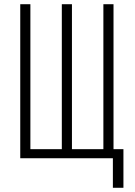

<svg xmlns="http://www.w3.org/2000/svg" viewBox="-20 -750 640 910"><path d="M515 140V0H76V-730H124V-43H273V-730H321V-43H470V-730H518V-43H565V140Z"/></svg>

Font: NKDuy Mono Thin
Style: Regular
Weight: 100
Monospace: yes
Designer: NKDuy
Foundry: NKDuy
Version: Version 2.251; ttfautohint (v1.8.4.7-5d5b)